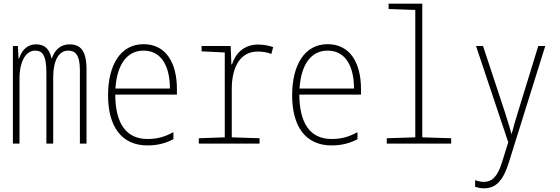

<svg xmlns="http://www.w3.org/2000/svg" viewBox="-20 -780 3040 1043"><path d="M50 0H86V-359C86 -431 113 -505 171 -505C207 -505 232 -486 232 -385V0H269V-361C269 -449 298 -505 351 -505C388 -505 414 -483 414 -399V0H450V-403C450 -505 417 -539 358 -539C306 -539 277 -506 262 -464H259C252 -502 231 -539 177 -539C121 -539 96 -499 84 -462H81L77 -530H50Z M781 10C836 10 881 -2 922 -24V-62C874 -36 834 -25 781 -25C667 -25 607 -107 606 -266H941V-298C941 -430 887 -540 760 -540C632 -540 567 -423 567 -262C567 -97 637 10 781 10ZM903 -299H607C616 -435 673 -505 760 -505C859 -505 903 -417 903 -299Z M1060 0H1390V-29L1239 -34V-296C1239 -422 1289 -500 1380 -500C1404 -500 1432 -496 1454 -487L1464 -524C1443 -532 1410 -538 1383 -538C1303 -538 1259 -488 1240 -430H1237L1233 -530H1075V-501L1201 -495V-34L1060 -29Z M1781 10C1836 10 1881 -2 1922 -24V-62C1874 -36 1834 -25 1781 -25C1667 -25 1607 -107 1606 -266H1941V-298C1941 -430 1887 -540 1760 -540C1632 -540 1567 -423 1567 -262C1567 -97 1637 10 1781 10ZM1903 -299H1607C1616 -435 1673 -505 1760 -505C1859 -505 1903 -417 1903 -299Z M2081 0H2431V-29L2274 -34V-760H2091V-731L2236 -726V-34L2081 -29Z M2610 243C2677 243 2715 196 2744 103L2942 -530H2904L2793 -169C2780 -126 2769 -91 2760 -54H2758C2751 -80 2743 -108 2723 -170L2604 -530H2566L2741 -7L2706 105C2681 184 2650 208 2608 208C2592 208 2576 204 2561 199V235C2578 240 2593 243 2610 243Z"/></svg>

Font: Noto Sans Mono ExtraCondensed ExtraLight
Style: Regular
Weight: 200
Width: 2
Designer: Monotype Design Team
Foundry: Monotype Imaging Inc.
Version: Version 2.014